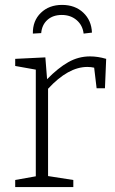

<svg xmlns="http://www.w3.org/2000/svg" viewBox="-20 -763 468 783"><path d="M413 -523 408 -403H374L364 -487Q351 -490 336 -490Q258 -490 176 -401V-45L279 -29V0H42V-29L126 -44V-479L42 -494V-523L165 -529L172 -440Q217 -486 258.5 -509.5Q300 -533 347 -533Q379 -533 413 -523ZM355 -630 321 -626Q317 -660 292.5 -681Q268 -702 232 -702Q196 -702 173.5 -682Q151 -662 148 -628L114 -626Q113 -678 146.5 -710.5Q180 -743 233 -743Q286 -743 319.5 -711.5Q353 -680 355 -630Z"/></svg>

Font: Bitter Pro Light
Style: Regular
Weight: 300
Designer: Sol Matas, and Bitter project Authors
Foundry: Sol Matas
Version: Version 1.010